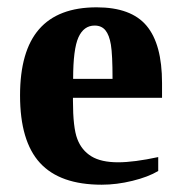

<svg xmlns="http://www.w3.org/2000/svg" viewBox="-20 -490 484 519"><path d="M241.2 -470.2Q334.5 -470.2 376.2 -420.4Q418 -370.6 418 -265.6V-225.6H177.2V-217.8Q177.2 -145 189 -114.3Q200.7 -83.5 227.1 -67.4Q253.4 -51.3 299.3 -51.3Q342.3 -51.3 407.7 -65.4V-27.8Q380.9 -11.7 338.1 -1.2Q295.4 9.3 254.9 9.3Q142.1 9.3 88.1 -49.6Q34.2 -108.4 34.2 -231.9Q34.2 -352.1 85.7 -411.1Q137.2 -470.2 241.2 -470.2ZM235.8 -420.9Q206.5 -420.9 192.1 -389.2Q177.7 -357.4 177.7 -276.9H284.2Q284.2 -342.3 279.8 -368.9Q275.4 -395.5 264.9 -408.2Q254.4 -420.9 235.8 -420.9Z"/></svg>

Font: Liberation Serif
Style: Bold
Weight: 700
Designer: Steve Matteson
Foundry: Ascender Corporation
Version: Version 2.1.5